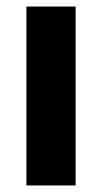

<svg xmlns="http://www.w3.org/2000/svg" viewBox="-20 -569 314 589"><path d="M212 0V-549H61V0Z"/></svg>

Font: Noto Sans Gurmukhi UI Condensed ExtraBold
Style: Regular
Weight: 800
Width: 3
Designer: Jelle Bosma - Monotype Design Team
Foundry: Monotype Imaging Inc.
Version: Version 2.004